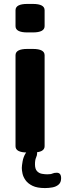

<svg xmlns="http://www.w3.org/2000/svg" viewBox="-20 -774 331 977"><path d="M147 -525Q207 -525 207 -493V-30Q207 2 147 2H119Q59 2 59 -30V-493Q59 -525 119 -525ZM147 -754Q207 -754 207 -722V-641Q207 -609 147 -609H119Q59 -609 59 -641V-722Q59 -754 119 -754ZM148 -14Q169 -14 169 5Q169 16 163.5 28Q158 40 158 62Q158 86 168.5 97Q179 108 194 110.5Q209 113 220 113Q239 113 247 109Q255 105 269 105Q291 105 291 133Q291 154 278.5 165Q266 176 247 179.5Q228 183 209 183Q169 183 145.5 171.5Q122 160 110 143Q98 126 94.5 109Q91 92 91 81Q91 70 95 47Q99 24 111 5Q123 -14 148 -14Z"/></svg>

Font: Asap VF Beta
Style: Regular
Weight: 400
Designer: Pablo Cosgaya
Foundry: Pablo Cosgaya
Version: Version 1.007